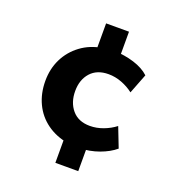

<svg xmlns="http://www.w3.org/2000/svg" viewBox="-132 -716 863 938"><g transform="rotate(20 300.0 -247.5)"><path d="M260 115V-30L285 4Q221 -7 174 -41Q127 -75 102 -127.5Q77 -180 77 -245Q77 -308 102.5 -359.5Q128 -411 175 -446Q222 -481 285 -491L260 -456V-610H379V-465L344 -497Q398 -496 447.5 -480.5Q497 -465 527 -437L487 -334Q460 -355 426 -368Q392 -381 357 -381Q297 -381 264 -344Q231 -307 231 -248Q231 -189 263.5 -150.5Q296 -112 356 -112Q391 -112 425.5 -125Q460 -138 487 -159L527 -56Q495 -29 447 -11.5Q399 6 342 8L379 -22V115Z"/></g></svg>

Font: Nunito Sans 12pt ExtraLight ExtraBold
Style: Regular
Weight: 800
Version: Version 3.101;gftools[0.9.27]